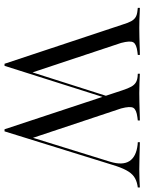

<svg xmlns="http://www.w3.org/2000/svg" viewBox="82 -693 621 825"><g transform="rotate(90 392.5 -280.5)"><path d="M535.5 10.5 367.7 -496.8Q359.7 -521 352.4 -533.9Q345.2 -546.8 335.1 -553.2Q325 -559.7 308.9 -561.3L296.8 -562.1V-571Q311.3 -570.2 332.3 -569.4Q353.2 -568.5 379 -568.5H381.5H382.3Q401.6 -568.5 418.5 -569Q435.5 -569.4 450.4 -569.8Q465.3 -570.2 477 -570.6Q488.7 -571 497.6 -571V-562.1L484.7 -560.5Q451.6 -556.5 443.5 -543.1Q435.5 -529.8 446 -490.3L574.2 -105.6L563.7 -84.7L675 -443.5Q691.1 -496.8 672.2 -526.2Q653.2 -555.6 601.6 -561.3L591.1 -562.1V-571Q618.5 -570.2 651.6 -569.4Q684.7 -568.5 708.9 -568.5Q734.7 -568.5 753.6 -569.4Q772.6 -570.2 785.5 -571V-562.1L775.8 -560.5Q754 -556.5 738.7 -545.6Q723.4 -534.7 711.3 -512.1Q699.2 -489.5 687.9 -451.6L544.4 10.5ZM254 10.5 85.5 -496.8Q78.2 -521 71 -533.9Q63.7 -546.8 53.6 -552.8Q43.5 -558.9 27.4 -560.5L13.7 -562.1V-571Q24.2 -571 37.1 -570.2Q50 -569.4 65.3 -569Q80.6 -568.5 97.6 -568.5H100H100.8Q120.2 -568.5 137.1 -569Q154 -569.4 169 -569.8Q183.9 -570.2 195.6 -570.6Q207.3 -571 216.1 -571V-562.1L203.2 -560.5Q170.2 -556.5 162.1 -543.1Q154 -529.8 164.5 -490.3L293.5 -102.4L281.5 -79.8L399.2 -449.2L404 -434.7L262.9 10.5Z"/></g></svg>

Font: Playfair 144pt SemiCondensed Light
Style: Regular
Weight: 300
Width: 4
Designer: Claus Eggers Sørensen
Foundry: Claus Eggers Sørensen
Version: Version 2.203